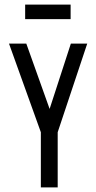

<svg xmlns="http://www.w3.org/2000/svg" viewBox="-20 -812 415 832"><path d="M157 0V-239L19 -623H94L195 -340L287 -623H358L230 -239V0ZM89 -729V-792H286V-729Z"/></svg>

Font: Inconsolata Condensed Medium
Style: Regular
Weight: 500
Width: 3
Monospace: yes
Designer: Raph Levien, Cyreal, Brenton Simpson
Foundry: Raph Levien, Cyreal, Google
Version: Version 3.100; ttfautohint (v1.8.4.7-5d5b)